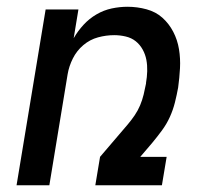

<svg xmlns="http://www.w3.org/2000/svg" viewBox="-20 -548 640 568"><path d="M29 0 115 -520H212L198 -435Q210 -456 227 -474.5Q244 -493 265.5 -505.5Q287 -518 310.5 -523Q334 -528 357 -528Q386 -528 413.5 -520.5Q441 -513 460.5 -495.5Q480 -478 492.5 -454Q505 -430 509.5 -402.5Q514 -375 512.5 -346.5Q511 -318 507 -289Q503 -267 497.5 -245Q492 -223 482.5 -202Q473 -181 459 -162Q445 -143 430 -125L395 -84H473L459 0H262L276 -84L358 -180Q369 -193 378.5 -207Q388 -221 394.5 -236.5Q401 -252 405 -268.5Q409 -285 412 -301V-303Q415 -320 415.5 -337.5Q416 -355 413 -371Q410 -387 402 -401.5Q394 -416 381.5 -426Q369 -436 352 -440Q335 -444 318 -444Q294 -444 270 -437.5Q246 -431 226.5 -414.5Q207 -398 195.5 -375Q184 -352 180 -328L126 0Z"/></svg>

Font: Iosevka Medium Extended
Style: Italic
Weight: 500
Width: 7
Italic angle: -9°
Monospace: yes
Designer: Belleve Invis
Foundry: Belleve Invis
Version: Version 32.5.0; ttfautohint (v1.8.4)